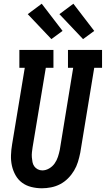

<svg xmlns="http://www.w3.org/2000/svg" viewBox="-20 -1003 568 1031"><path d="M205 8Q176 8 148 1Q120 -6 98.5 -22Q77 -38 63.5 -62Q50 -86 44 -113Q38 -140 39 -169.5Q40 -199 45 -228L113 -639H84V-735H267V-639H226L155 -212Q153 -199 151.5 -185.5Q150 -172 151 -158.5Q152 -145 154.5 -132.5Q157 -120 164 -110Q171 -100 182.5 -94Q194 -88 207 -88Q226 -88 244 -98.5Q262 -109 273.5 -125.5Q285 -142 291 -160.5Q297 -179 301 -198L373 -639H345V-735H528V-639H486L411 -183Q406 -158 398.5 -133.5Q391 -109 377.5 -86.5Q364 -64 345 -45Q326 -26 303 -14Q280 -2 254.5 3Q229 8 205 8ZM426 -793 299 -927 374 -983 486 -837ZM256 -793 129 -927 204 -983 316 -837Z"/></svg>

Font: Iosevka Curly Slab Oblique
Style: Bold
Weight: 700
Italic angle: -9°
Monospace: yes
Designer: Belleve Invis
Foundry: Belleve Invis
Version: Version 11.1.0; ttfautohint (v1.8.3)